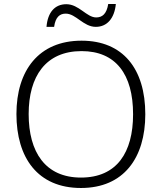

<svg xmlns="http://www.w3.org/2000/svg" viewBox="-20 -928 808 958"><path d="M212 -794H250C257 -844 279 -860 308 -860C359 -860 396 -794 458 -794C514 -794 551 -836 558 -908H520C512 -858 490 -841 460 -841C412 -841 374 -907 311 -907C254 -907 218 -867 212 -794ZM705 -358C705 -585 593 -725 387 -725C173 -725 62 -576 62 -359C62 -141 168 10 384 10C597 10 705 -140 705 -358ZM123 -359C123 -547 208 -673 387 -673C558 -673 644 -557 644 -358C644 -167 563 -42 384 -42C206 -42 123 -169 123 -359Z"/></svg>

Font: Noto Sans Telugu Light
Style: Regular
Weight: 300
Designer: Jelle Bosma - Monotype Design Team
Foundry: Monotype Imaging Inc.
Version: Version 2.005